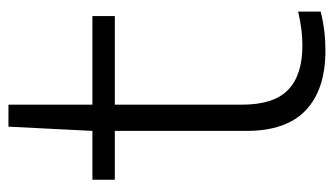

<svg xmlns="http://www.w3.org/2000/svg" viewBox="-188 -592 790 454"><g transform="rotate(-90 207.0 -365.0)"><path d="M406.5 -55V-1.5Q381 4.5 359.8 7Q338.5 9.5 314.5 9.5Q222.5 9.5 173.5 -36.8Q124.5 -83 124.5 -177V-488.5H9V-541.5H124.5L134.5 -740H186.5V-541.5H396V-488.5H186.5V-188Q186.5 -112.5 221.5 -78.8Q256.5 -45 326 -45Q345 -45 363.5 -47.2Q382 -49.5 406.5 -55Z"/></g></svg>

Font: Encode Sans Expanded Light
Style: Regular
Weight: 300
Width: 7
Designer: Multiple Designers
Foundry: Impallari Type
Version: Version 2.000